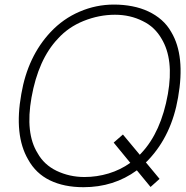

<svg xmlns="http://www.w3.org/2000/svg" viewBox="-20 -784 796 820"><path d="M603 -90.5 661.5 -20 623 14.5 564.5 -56.5Q466 15.5 336.5 15.5Q253.5 15.5 193.2 -13.8Q133 -43 100 -103Q39.5 -207 71 -382.5Q98.5 -543 196 -647Q249.5 -704 319.5 -734Q390 -764.5 466.5 -764.5Q507.5 -764.5 544.8 -757.2Q582 -750 613.5 -735.2Q645 -720.5 670 -698.5Q695 -676.5 711.5 -647Q772 -546 740.5 -367.5Q713 -207 615.5 -103Q612 -99 608.8 -96Q605.5 -93 603 -90.5ZM536.5 -88.5 465.5 -175 505 -209.5 577 -123 583.5 -130Q668 -219.5 697 -382.5Q723 -531 670 -618.5Q656 -643 636.2 -662Q616.5 -681 589.5 -694Q536 -721 471 -721Q403 -721 337 -694.5Q271.5 -668 227 -618.5Q143.5 -530.5 114.5 -367.5Q87.5 -215 140.5 -130Q168 -80.5 221.5 -54.5Q277 -28 340.5 -28Q393.5 -28 444 -43.2Q494.5 -58.5 536.5 -88.5Z"/></svg>

Font: Russisch Sans ExtraLight
Style: Italic
Weight: 200
Width: 4
Italic angle: -10°
Designer: Michael Sharanda (font) & Cristiano Sobral (main changes)
Foundry: Michael Sharanda
Version: Version 2.00;September 8, 2020;FontCreator 13.0.0.2681 64-bi